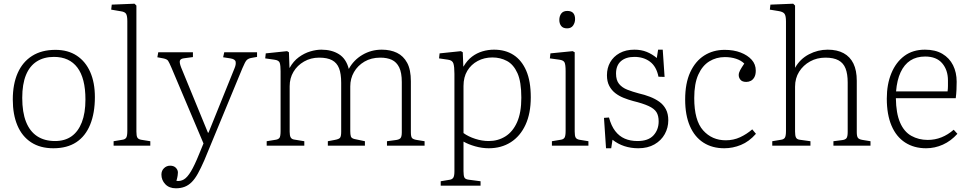

<svg xmlns="http://www.w3.org/2000/svg" viewBox="-20 -786 5226 1036"><path d="M268 14Q197 14 148 -18Q99 -50 74 -109Q49 -168 49 -249Q49 -332 75.5 -392Q102 -452 153.5 -484.5Q205 -517 279 -517Q347 -517 394.5 -485.5Q442 -454 467 -397Q492 -340 492 -262Q492 -176 466.5 -113.5Q441 -51 391.5 -18.5Q342 14 268 14ZM277 -25Q330 -25 366 -50.5Q402 -76 421.5 -126Q441 -176 441 -249Q441 -307 430 -350Q419 -393 397.5 -421.5Q376 -450 344.5 -464.5Q313 -479 271 -479Q217 -479 178.5 -454.5Q140 -430 120 -381Q100 -332 100 -258Q100 -180 120.5 -128.5Q141 -77 180.5 -51Q220 -25 277 -25Z M593 0V-24L641 -32Q655 -34 661 -43Q667 -52 667 -80V-672Q667 -700 660.5 -711Q654 -722 633 -725L580 -734L583 -761L706 -766L716 -756V-76Q716 -53 721 -44Q726 -35 741 -32L791 -24V0Z M929 230Q893 230 872 208Q851 186 851 156Q851 135 865 121.5Q879 108 898 108Q918 108 929 119.5Q940 131 940 145Q940 151 938.5 161.5Q937 172 932 190Q954 193 972.5 182Q991 171 1010.5 138.5Q1030 106 1055 44L1078 -12L905 -421Q893 -449 887 -458Q881 -467 861 -471L829 -477L834 -504H1021V-478L976 -472Q955 -470 951 -459.5Q947 -449 957 -423L1102 -70H1105L1246 -419Q1254 -438 1251.5 -452.5Q1249 -467 1223 -471L1184 -477L1190 -504H1367V-479L1334 -473Q1320 -470 1311.5 -462Q1303 -454 1288 -418L1082 80Q1064 121 1048 150Q1032 179 1014.5 196.5Q997 214 976 222Q955 230 929 230Z M1419 0V-24L1468 -32Q1481 -34 1487.5 -41.5Q1494 -49 1494 -79V-402Q1494 -432 1489.5 -446.5Q1485 -461 1460 -464L1411 -471L1414 -498L1529 -510L1539 -504L1542 -420H1543Q1563 -456 1592.5 -477.5Q1622 -499 1654 -508.5Q1686 -518 1714 -518Q1770 -518 1809 -493.5Q1848 -469 1862 -414Q1888 -462 1935.5 -490Q1983 -518 2040 -518Q2087 -518 2122 -501Q2157 -484 2177 -447Q2197 -410 2197 -347V-73Q2197 -48 2203.5 -41Q2210 -34 2228 -31L2271 -24V0H2068V-24L2113 -30Q2132 -32 2140 -39.5Q2148 -47 2148 -72V-343Q2148 -394 2134 -422.5Q2120 -451 2094.5 -463Q2069 -475 2032 -475Q1983 -475 1946.5 -453.5Q1910 -432 1890 -397Q1870 -362 1870 -320V-78Q1870 -61 1873 -50.5Q1876 -40 1892 -36L1949 -24V0H1749V-24L1786 -31Q1809 -35 1815 -43Q1821 -51 1821 -75V-339Q1821 -388 1809.5 -417.5Q1798 -447 1772 -461Q1746 -475 1702 -475Q1657 -475 1620.5 -454Q1584 -433 1563.5 -398.5Q1543 -364 1543 -321V-75Q1543 -54 1548.5 -44.5Q1554 -35 1567 -33L1622 -24V0Z M2358 216V192L2406 184Q2420 182 2426 172.5Q2432 163 2432 138V-388Q2432 -426 2426.5 -443.5Q2421 -461 2397 -464L2349 -471L2352 -498L2467 -510L2477 -504L2480 -427H2481Q2501 -461 2527 -480.5Q2553 -500 2583.5 -509Q2614 -518 2646 -518Q2707 -518 2751 -489.5Q2795 -461 2819.5 -404.5Q2844 -348 2844 -261Q2844 -174 2815.5 -112.5Q2787 -51 2736 -18.5Q2685 14 2617 14Q2581 14 2544 3.5Q2507 -7 2481 -22V138Q2481 162 2486 172Q2491 182 2512 184L2573 192V216ZM2617 -25Q2667 -25 2707 -50Q2747 -75 2770 -126.5Q2793 -178 2793 -259Q2793 -345 2772 -391.5Q2751 -438 2715.5 -457Q2680 -476 2637 -476Q2593 -476 2557.5 -457Q2522 -438 2501.5 -404Q2481 -370 2481 -322V-68Q2507 -49 2544 -37Q2581 -25 2617 -25Z M2958 0V-24L3006 -32Q3020 -34 3026 -43Q3032 -52 3032 -80V-402Q3032 -438 3026 -449.5Q3020 -461 2998 -464L2947 -471L2950 -498L3070 -510L3081 -504V-76Q3081 -53 3086 -44Q3091 -35 3106 -32L3155 -24V0ZM3040 -633Q3018 -633 3008 -646Q2998 -659 2998 -678Q2998 -699 3008.5 -713Q3019 -727 3041 -727Q3063 -727 3073 -715.5Q3083 -704 3083 -683Q3083 -664 3072.5 -648.5Q3062 -633 3040 -633Z M3250 14 3239 -150 3266 -152Q3278 -107 3299.5 -79Q3321 -51 3351 -38Q3381 -25 3420 -25Q3478 -25 3506 -55.5Q3534 -86 3534 -131Q3534 -162 3522 -181Q3510 -200 3479.5 -214Q3449 -228 3396 -241Q3370 -248 3345 -258Q3320 -268 3300 -283.5Q3280 -299 3267.5 -322.5Q3255 -346 3255 -380Q3255 -419 3272.5 -450Q3290 -481 3323.5 -499.5Q3357 -518 3403 -518Q3440 -518 3469.5 -506Q3499 -494 3524 -473L3531 -518H3556L3566 -371L3533 -372Q3522 -427 3487.5 -453Q3453 -479 3403 -479Q3357 -479 3330.5 -456Q3304 -433 3304 -389Q3304 -353 3320.5 -333Q3337 -313 3365 -302Q3393 -291 3427 -282Q3458 -275 3486.5 -264Q3515 -253 3537.5 -237Q3560 -221 3573 -196.5Q3586 -172 3586 -137Q3586 -97 3567 -62.5Q3548 -28 3511.5 -7Q3475 14 3424 14Q3384 14 3349 2.5Q3314 -9 3285 -32L3278 14Z M3888 14Q3823 14 3775.5 -16.5Q3728 -47 3702.5 -106Q3677 -165 3677 -249Q3677 -337 3704.5 -396.5Q3732 -456 3780 -486.5Q3828 -517 3890 -517Q3939 -517 3976.5 -502.5Q4014 -488 4036 -463.5Q4058 -439 4058 -405Q4058 -383 4050.5 -369.5Q4043 -356 4031.5 -350Q4020 -344 4007 -344Q3985 -344 3975.5 -355.5Q3966 -367 3966 -381Q3966 -393 3973.5 -407Q3981 -421 3996 -443Q3979 -460 3951.5 -469Q3924 -478 3891 -478Q3845 -478 3807.5 -455Q3770 -432 3748 -383.5Q3726 -335 3726 -257Q3726 -136 3774 -82.5Q3822 -29 3896 -29Q3938 -29 3973.5 -45.5Q4009 -62 4039 -88L4059 -64Q4022 -22 3978 -4Q3934 14 3888 14Z M4147 0V-24L4195 -32Q4209 -34 4215 -43Q4221 -52 4221 -80V-670Q4221 -700 4213.5 -711Q4206 -722 4183 -726L4134 -734L4137 -761L4260 -766L4270 -756V-421V-420Q4297 -468 4345 -493Q4393 -518 4446 -518Q4497 -518 4532 -499Q4567 -480 4585 -443Q4603 -406 4603 -350V-73Q4603 -51 4609 -42.5Q4615 -34 4634 -31L4677 -24V0H4477V-24L4524 -30Q4541 -32 4547.5 -40.5Q4554 -49 4554 -74V-341Q4554 -387 4542.5 -416.5Q4531 -446 4504.5 -460.5Q4478 -475 4434 -475Q4388 -475 4351 -454.5Q4314 -434 4292 -399Q4270 -364 4270 -318V-76Q4270 -54 4275 -44Q4280 -34 4295 -32L4353 -24V0Z M4977 14Q4912 14 4864 -17Q4816 -48 4790.5 -108Q4765 -168 4765 -254Q4765 -331 4789.5 -390.5Q4814 -450 4859.5 -484Q4905 -518 4971 -518Q5027 -518 5065 -495.5Q5103 -473 5122.5 -434Q5142 -395 5142 -345Q5142 -324 5141 -302Q5140 -280 5137 -256H4814Q4815 -175 4836.5 -125Q4858 -75 4897.5 -53Q4937 -31 4986 -31Q5025 -31 5060 -45Q5095 -59 5126 -86L5146 -64Q5111 -25 5067.5 -5.5Q5024 14 4977 14ZM4815 -293H5093Q5095 -309 5095 -322Q5095 -335 5095 -352Q5095 -408 5064 -444.5Q5033 -481 4972 -481Q4925 -481 4892 -459.5Q4859 -438 4839.5 -396Q4820 -354 4815 -293Z"/></svg>

Font: Literata 18pt ExtraLight
Style: Regular
Weight: 250
Designer: Latin by Veronika Burian and Jose Scaglione. Greek by Irene Vlachou. Cyrillic by Vera Evstafieva.
Foundry: TypeTogether
Version: Version 3.103;gftools[0.9.29]